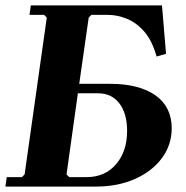

<svg xmlns="http://www.w3.org/2000/svg" viewBox="-23 -690 688 710"><path d="M556 -481Q540 -539 511 -572.5Q482 -606 446.5 -620.5Q411 -635 375 -635H297L302 -670H576L591 -491ZM-3 0 2 -35H58L68 -45L150 -625L140 -635H86L91 -670H376L371 -635H315L305 -625L270 -380H385Q439 -380 481 -369Q523 -358 552.5 -337Q582 -316 597 -285.5Q612 -255 612 -216Q612 -154 575.5 -105Q539 -56 475.5 -28Q412 0 332 0ZM233 -35H297Q365 -35 406 -82.5Q447 -130 447 -206Q447 -270 418.5 -307.5Q390 -345 340 -345H265L223 -45Z"/></svg>

Font: Brygada 1918
Style: Italic
Weight: 400
Italic angle: -8°
Designer: Mateusz Machalski | Borys Kosmynka | Przemek Hoffer
Foundry: NIEPODLEGLA 2018
Version: Version 3.006